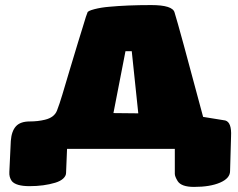

<svg xmlns="http://www.w3.org/2000/svg" viewBox="-20 -607 944 762"><path d="M478 -403.8 430.2 -158.2 528.8 -157.2 502.9 -403.8ZM673.8 -16.1H246.1L242.2 79.1Q242.2 90.8 231.2 101.3Q220.2 111.8 199.2 118.2Q154.3 131.8 97.2 131.8Q43.9 131.8 26.9 111.8Q15.6 96.2 17.1 75.2L22.9 -47.9Q25.9 -86.9 43.5 -106Q61 -125 98.1 -125Q130.4 -125 158.2 -131.8Q195.3 -140.6 206.1 -168Q216.3 -194.3 227.5 -231.7Q238.8 -269 256.6 -329.3Q274.4 -389.6 290 -439.9Q298.3 -465.8 307.4 -496.1Q316.4 -526.4 321 -540.5Q325.7 -554.7 327.1 -557.1Q327.6 -563.5 354.7 -570.6Q381.8 -577.6 413.1 -580.1Q484.9 -586.9 580.1 -586.9Q665.5 -586.9 672.9 -557.1Q689.5 -504.9 786.1 -143.1Q831.5 -135.3 874 -128.9Q899.9 -121.6 897 -65.9L893.1 71.8Q893.1 100.6 853.5 117.7Q814 134.8 750 134.8Q699.7 134.8 685.1 111.8Q673.8 93.3 673.8 83Z"/></svg>

Font: GGS TheRock Black
Style: Regular
Weight: 900
Designer: Rodrigo Fuenzalida (2012); Goodgame Studios (2014)
Foundry: Rodrigo Fuenzalida,2012;  GGS,2014
Version: Version 1.002 | FøM Mod